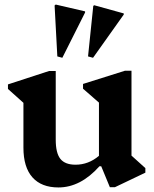

<svg xmlns="http://www.w3.org/2000/svg" viewBox="-20 -810 675 844"><path d="M237 14Q162 14 122.5 -30.5Q83 -75 83 -161V-358L15 -419V-439L196 -498H225V-196Q225 -137 245.5 -111.5Q266 -86 312 -86Q369 -86 415 -125V-359L345 -420V-441L529 -499H558V-126L619 -71V-51L485 13H463L425 -79H417Q334 14 237 14ZM254 -556 232 -562 220 -786 225 -790 354 -760V-755ZM389 -556 367 -562 390 -784 394 -787 524 -751V-746Z"/></svg>

Font: Platypi SemiBold
Style: Regular
Weight: 600
Designer: David Sargent
Foundry: Bolt Cutter Type
Version: Version 1.200; ttfautohint (v1.8.4.7-5d5b)